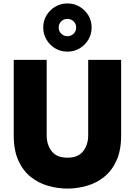

<svg xmlns="http://www.w3.org/2000/svg" viewBox="-20 -1089 786 1119"><path d="M373 -788Q334 -788 302 -807Q270 -826 251 -858Q232 -890 232 -929Q232 -968 251 -999.5Q270 -1031 302 -1050Q334 -1069 373 -1069Q412 -1069 444 -1050Q476 -1031 495 -999.5Q514 -968 514 -929Q514 -890 495 -858Q476 -826 444 -807Q412 -788 373 -788ZM373 -878Q394 -878 409 -892.5Q424 -907 424 -929Q424 -950 409 -964.5Q394 -979 373 -979Q352 -979 337 -964.5Q322 -950 322 -929Q322 -907 337 -892.5Q352 -878 373 -878ZM373 10Q316 10 260 -6Q204 -22 159 -58Q114 -94 87 -153.5Q60 -213 60 -300V-740H252V-300Q252 -246 281 -208Q310 -170 373 -170Q436 -170 465 -208Q494 -246 494 -300V-740H686V-300Q686 -213 659 -153.5Q632 -94 587 -58Q542 -22 486 -6Q430 10 373 10Z"/></svg>

Font: Be Vietnam Pro Black
Style: Regular
Weight: 900
Designer: Lam Bao, Tony Le, Vietanh Nguyen
Foundry: Yellow Type Foundry
Version: Version 1.002; ttfautohint (v1.8.3)